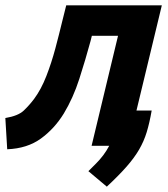

<svg xmlns="http://www.w3.org/2000/svg" viewBox="-49 -546 629 719"><path d="M351 153 282 95Q297 80 311 66Q325 52 337.5 35.5Q350 19 360 0H294L393 -412H295L290 -392Q271 -322 248 -250.5Q225 -179 190 -121Q155 -64 104 -27Q53 10 -22 13L-29 -104Q19 -112 40 -132Q61 -152 79 -176Q105 -211 124.5 -261Q144 -311 158.5 -365.5Q173 -420 184 -466L199 -526H557L462 -132H519Q511 -86 500.5 -51.5Q490 -17 472 14Q454 45 425 78Q396 111 351 153Z"/></svg>

Font: Ubuntu Sans Mono
Style: Bold Italic
Weight: 700
Italic angle: -13.5°
Monospace: yes
Designer: Dalton Maag Ltd
Foundry: Dalton Maag Ltd
Version: Version 1.006